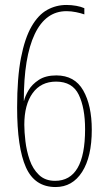

<svg xmlns="http://www.w3.org/2000/svg" viewBox="-20 -740 434 774"><path d="M49 -307Q49 -427 64.5 -506.5Q80 -586 107 -633Q134 -680 170 -700Q206 -720 248 -720Q268 -720 287.5 -716.5Q307 -713 320 -707V-682Q306 -687 286.5 -691Q267 -695 248 -695Q164 -695 120 -602.5Q76 -510 76 -334H77Q81 -352 95 -376Q109 -400 136.5 -418Q164 -436 207 -436Q281 -436 315.5 -375.5Q350 -315 350 -217Q350 -108 311 -47Q272 14 204 14Q120 14 84.5 -65.5Q49 -145 49 -307ZM202 -11Q323 -11 323 -219Q323 -305 297.5 -358Q272 -411 206 -411Q145 -411 111.5 -364.5Q78 -318 78 -237Q78 -209 82.5 -170.5Q87 -132 99.5 -95.5Q112 -59 137 -35Q162 -11 202 -11Z"/></svg>

Font: Noto Sans Thai Looped ExtraCondensed Thin
Style: Regular
Weight: 100
Width: 2
Designer: Sasikarn Vongin, Ben Mitchell
Foundry: The Fontpad Ltd
Version: Version 1.001; ttfautohint (v1.8.4.7-5d5b)